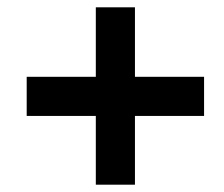

<svg xmlns="http://www.w3.org/2000/svg" viewBox="-20 -616 612 525"><path d="M349 -406V-596H242V-406H53V-299H242V-111H349V-299H538V-406Z"/></svg>

Font: Noto Sans
Style: Bold Italic
Weight: 700
Italic angle: -12°
Designer: Monotype Design Team
Foundry: Monotype Imaging Inc.
Version: Version 2.013